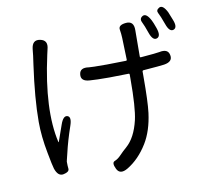

<svg xmlns="http://www.w3.org/2000/svg" viewBox="-92 -919 1185 1091"><g transform="rotate(-10 500.0 -374.0)"><path d="M558 56Q512 83 494 45Q476 8 495 0.5Q514 -7 532 -26Q551 -46 572 -64Q625 -110 648 -208Q664 -277 664 -444V-469Q664 -474 659 -474L547 -472Q471 -472 435 -475Q382 -478 387 -518Q391 -557 443 -549Q454 -547 546 -547L657 -549Q662 -549 662 -554L658 -681Q657 -705 653 -729Q648 -757 694 -761Q740 -765 739 -711L738 -559Q738 -554 743 -554Q840 -562 852 -565Q903 -576 910 -537Q918 -498 866 -490Q848 -487 745 -479Q739 -478 739 -472V-444Q739 -298 731 -235Q718 -134 676 -65Q627 15 558 56ZM196 24Q163 31 147 -17Q141 -36 127 -111Q108 -209 108 -293Q108 -428 135 -619Q139 -644 142 -669L146 -707Q152 -760 197 -751Q243 -742 229 -691Q227 -685 222 -660Q154 -353 198 -162Q199 -157 201 -162L234 -256Q251 -305 275 -297Q298 -289 281 -240Q253 -159 237 -89Q231 -63 228.5 -54.5Q226 -46 226 -43Q226 -18 228 -1Q229 17 196 24ZM852 -644Q827 -635 810 -685Q796 -726 784.5 -749Q773 -772 795 -784Q817 -795 841 -749Q848 -736 860 -702Q877 -653 852 -644ZM954 -676Q929 -667 912 -716Q894 -766 884 -784Q874 -802 895 -814Q917 -826 941 -779Q943 -776 959 -734Q979 -686 954 -676Z"/></g></svg>

Font: Resource Han Rounded HK
Style: Regular
Weight: 400
Designer: Cyano Hao (round all glyphs); Ryoko NISHIZUKA  (kana, bopomofo & ideographs); Paul D. Hunt (Latin, Greek & Cyrillic); Sa
Foundry: Cyano Hao
Version: 0.990